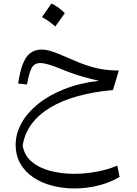

<svg xmlns="http://www.w3.org/2000/svg" viewBox="-20 -698 762 1068"><path d="M80.8 -233.2 130 -228Q142.6 -296.8 157.4 -322Q172.2 -347.3 204.1 -347.3Q221.6 -347.3 249.9 -339.4Q278.1 -331.5 327 -311.1Q382.5 -288.2 439.3 -271.9Q496 -255.7 530.9 -248.8Q420.3 -235.7 334.1 -200.9Q247.9 -166.1 188.5 -117Q129.1 -67.9 98.1 -10.3Q67.2 47.3 67.2 106.6Q67.2 167.9 94 213.7Q120.9 259.5 167.1 289.9Q213.2 320.3 271.9 335.3Q330.6 350.3 394.6 350.3Q461.3 350.3 526.9 334Q592.4 317.7 645.2 286.1L632.8 223.1Q582.8 244.6 519.5 256.8Q456.2 268.9 392.6 268.9Q323.7 268.9 261.4 252.9Q199 236.9 157.1 202Q115.1 167.2 106.2 111.4Q116.6 44.7 156 -8.3Q195.3 -61.3 260.3 -100.1Q325.2 -138.9 413.2 -163.3Q501.1 -187.7 608.4 -197.3L640.9 -305.6Q600.3 -305.6 560.1 -310.9Q520 -316.3 472.1 -331.4Q424.2 -346.5 359.2 -375.8Q302.4 -401.2 269.7 -411.8Q237 -422.3 212.4 -422.3Q174.2 -422.3 148.5 -402.8Q122.8 -383.2 106.8 -341.4Q90.8 -299.5 80.8 -233.2ZM265.4 -678Q252.2 -658.4 239.4 -640.1Q226.7 -621.7 213.2 -602.9Q232.9 -592.3 251.8 -579.2Q270.7 -566 287.3 -550.6Q301.3 -569.5 314.4 -588Q327.6 -606.5 340.5 -624.8Q319.7 -645.3 301.1 -658.3Q282.6 -671.3 265.4 -678Z"/></svg>

Font: Pinar-VF
Style: Regular
Weight: 300
Designer: Amin Abedi
Version: Version 3.0